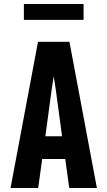

<svg xmlns="http://www.w3.org/2000/svg" viewBox="-20 -945 540 965"><path d="M33 0 171 -735H329L467 0H328L308 -146H192L172 0ZM292 -260 261 -490Q258 -508 255.5 -526Q253 -544 250 -562Q247 -544 244.5 -526Q242 -508 239 -490L208 -260ZM100 -845V-925H400V-845Z"/></svg>

Font: Iosevka SS04 Heavy
Style: Regular
Weight: 900
Monospace: yes
Designer: Belleve Invis
Foundry: Belleve Invis
Version: Version 19.0.0; ttfautohint (v1.8.4)